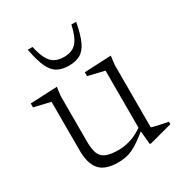

<svg xmlns="http://www.w3.org/2000/svg" viewBox="-165 -810 890 941"><g transform="rotate(-30 280.0 -340.0)"><path d="M152 -153.5Q152 -111 162.2 -86.5Q172.5 -62 197.8 -52Q223 -42 267 -42Q300 -42 336.5 -53.5Q373 -65 409.5 -92L419.5 -78.5Q386.5 -51 361.5 -33.5Q336.5 -16 315.8 -6.5Q295 3 275.8 6.5Q256.5 10 234.5 10Q162 10 130.5 -25.5Q99 -61 99 -136V-411L6.5 -433V-455L158 -462L152 -412.5ZM412.5 9 404.5 -75V-411L312.5 -433V-455L463.5 -462L457.5 -412.5V-59.5Q462 -57.5 473.5 -54.8Q485 -52 499.5 -48.8Q514 -45.5 527.2 -43Q540.5 -40.5 548.5 -39V-25L421.5 9ZM262.5 -570.5Q292 -570.5 313 -581.5Q334 -592.5 348.2 -618.8Q362.5 -645 372.5 -690.5H399.5Q387 -624 370 -587.2Q353 -550.5 327 -536Q301 -521.5 262.5 -521.5Q224 -521.5 198 -536Q172 -550.5 155 -587.2Q138 -624 125.5 -690.5H152.5Q162.5 -645 176.8 -618.8Q191 -592.5 212 -581.5Q233 -570.5 262.5 -570.5Z"/></g></svg>

Font: Newsreader Light
Style: Regular
Weight: 300
Designer: Hugues Gentile
Foundry: Production Type
Version: Version 1.003